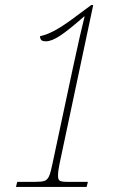

<svg xmlns="http://www.w3.org/2000/svg" viewBox="-20 -738 508 758"><path d="M48 -20H118Q145 -20 156 -24Q167 -28 173.5 -42Q180 -56 187 -91L270 -480Q298 -610 314 -673H312Q252 -620 218 -597.5Q184 -575 162 -575Q147 -575 142.5 -580.5Q138 -586 138 -595Q169 -602 202.5 -621Q236 -640 286 -678L340 -718H348L215 -91Q209 -63 209 -44Q209 -29 216 -24.5Q223 -20 249 -20H327L322 0H43Z"/></svg>

Font: Noto Serif NarrowThin
Style: Italic
Weight: 250
Width: 4
Italic angle: -12°
Designer: Monotype Design Team
Foundry: Monotype Imaging Inc.
Version: Version 1.001